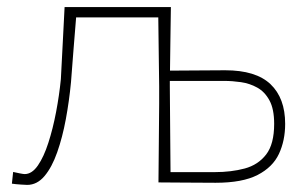

<svg xmlns="http://www.w3.org/2000/svg" viewBox="-20 -514 866 541"><path d="M56.5 7Q53.5 7 38.2 6Q23 5 13.5 3.5L17 -29.5Q25.5 -27.5 35.8 -25.5Q46 -23.5 49.5 -23.5Q70 -23.5 86.8 -47.8Q103.5 -72 116.2 -111.5Q129 -151 138 -198.2Q147 -245.5 151.5 -291Q154 -341.5 156.8 -392.8Q159.5 -444 162 -494H461.5Q461 -448.5 460.2 -405Q459.5 -361.5 459 -315Q492 -315 534.8 -315.5Q577.5 -316 614.5 -316Q701 -316 742.2 -276.8Q783.5 -237.5 783.5 -165Q783.5 -118 766 -80.5Q748.5 -43 705.8 -21Q663 1 587.5 1Q541.5 1 498.2 0.5Q455 0 426.5 0Q427 -56.5 427.5 -108.5Q428 -160.5 428.5 -221V-271Q428 -323.5 427.2 -370.2Q426.5 -417 426 -465H194.5Q191 -420.5 187.2 -375Q183.5 -329.5 180 -282Q175 -229.5 165.5 -178.2Q156 -127 141.2 -85Q126.5 -43 105.5 -18Q84.5 7 56.5 7ZM460.5 -29H585Q631.5 -29 669.5 -39.2Q707.5 -49.5 730 -78.8Q752.5 -108 752.5 -165Q752.5 -207 739.2 -231.2Q726 -255.5 704.8 -267.2Q683.5 -279 659 -282.5Q634.5 -286 612.5 -286H458.5Q458.5 -278.5 458.5 -271Q459 -212 459.5 -147.2Q460 -82.5 460.5 -29Z"/></svg>

Font: Commissioner Loud Thin
Style: Regular
Weight: 100
Designer: Kostas Bartsokas
Foundry: Kostas Bartsokas
Version: Version 1.000; ttfautohint (v1.8.3)